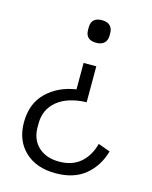

<svg xmlns="http://www.w3.org/2000/svg" viewBox="-110 -594 682 863"><g transform="rotate(15 231.5 -162.5)"><path d="M256.8 -417Q207 -417 207 -463.9V-475.1Q207 -522 256.8 -522Q281.7 -522 294.4 -509.5Q307.1 -497.1 307.1 -475.1V-463.9Q307.1 -441.9 294.4 -429.4Q281.7 -417 256.8 -417ZM231.9 196.8Q142.1 196.8 89.1 146.5Q36.1 96.2 36.1 12.2Q36.1 -75.7 89.8 -127.7Q143.6 -179.7 226.1 -191.9V-314.9H285.2V-147.9Q198.7 -145 149.9 -105.5Q101.1 -65.9 101.1 0V18.1Q101.1 74.7 137.2 108.4Q173.3 142.1 233.9 142.1Q294.9 142.1 333 109.1Q371.1 76.2 386.2 19L441.9 39.1Q421.9 110.4 369.4 153.6Q316.9 196.8 231.9 196.8Z"/></g></svg>

Font: Anuphan Light
Style: Regular
Weight: 300
Designer: Mike Abbink, Paul van der Laan, Pieter van Rosmalen, Mint Tantisuwanna
Foundry: Bold Monday; Cadson Demak
Version: Version 3.002;hotconv 1.0.109;makeotfexe 2.5.65596